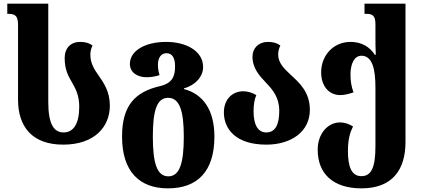

<svg xmlns="http://www.w3.org/2000/svg" viewBox="-20 -780 2322 1054"><path d="M327 14C498 14 583 -83 583 -200C583 -278 550 -324 521 -366C497 -400 476 -433 476 -481C476 -497 480 -514 488 -530C472 -542 452 -550 420 -550C368 -550 335 -516 335 -461C335 -398 355 -362 375 -328C395 -293 415 -256 415 -195C415 -103 385 -53 329 -53C276 -53 245 -98 245 -220V-760H20V-704H26C67 -704 79 -689 79 -642V-233C79 -87 154 14 327 14Z M902 254C1064 254 1157 161 1157 -30C1157 -177 1094 -264 990 -291V-295C1055 -313 1095 -361 1095 -412C1095 -503 997 -550 893 -550C774 -550 693 -500 693 -429C693 -383 733 -356 785 -356C805 -356 837 -360 856 -368C852 -379 847 -400 847 -424C847 -460 862 -488 894 -488C927 -488 941 -460 941 -416C941 -365 929 -323 857 -307C722 -275 650 -202 650 -30C650 161 745 254 902 254ZM904 188C841 188 819 114 819 -30C819 -171 840 -243 903 -243C966 -243 989 -171 989 -30C989 114 967 188 904 188Z M1442 14C1577 14 1681 -56 1681 -177C1681 -275 1623 -326 1574 -371C1539 -404 1507 -435 1507 -481C1507 -497 1511 -514 1519 -530C1503 -542 1483 -550 1451 -550C1400 -550 1366 -516 1366 -469C1366 -405 1405 -363 1442 -324C1478 -286 1513 -245 1513 -171C1513 -96 1491 -53 1442 -53C1395 -53 1372 -96 1372 -169C1372 -203 1376 -232 1387 -258C1366 -271 1339 -279 1315 -279C1256 -279 1209 -235 1209 -163C1209 -73 1273 14 1442 14Z M1964 254C2135 254 2206 151 2206 -1V-760H1981V-704H1991C2026 -704 2041 -693 2041 -647V-588C2041 -550 2041 -509 2043 -479H2038C2009 -524 1963 -550 1905 -550C1808 -550 1743 -474 1743 -383C1743 -308 1785 -258 1848 -258C1870 -258 1895 -264 1921 -273C1909 -303 1904 -335 1904 -371C1904 -430 1925 -474 1964 -474C2025 -474 2041 -399 2041 -298V23C2041 138 2019 187 1964 187C1910 187 1890 136 1890 49C1890 -16 1902 -54 1918 -86C1895 -100 1871 -108 1847 -108C1780 -108 1724 -47 1724 42C1724 173 1808 254 1964 254Z"/></svg>

Font: Noto Serif Georgian SemiCondensed ExtraBold
Style: Regular
Weight: 800
Width: 4
Designer: Monotype Design Team, Akaki Razmadze
Foundry: Google LLC
Version: Version 2.003